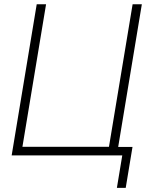

<svg xmlns="http://www.w3.org/2000/svg" viewBox="-20 -748 703 924"><path d="M542 0H36.1L156.7 -727.5H201.7L87.9 -41.5H504.4L618.2 -727.5H662.6ZM542.5 156.2 568.4 0H521L527.8 -41H617.7L585 156.2Z"/></svg>

Font: Inter Display ExtraLight
Style: Italic
Weight: 200
Italic angle: -9.39999°
Designer: Rasmus Andersson
Foundry: rsms
Version: Version 4.000;git-a52131595